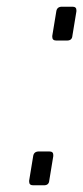

<svg xmlns="http://www.w3.org/2000/svg" viewBox="-20 -553 248 573"><path d="M67 -11V-14L79 -87Q81 -101 96 -101H127Q139 -101 139 -91V-87L127 -14Q126 0 111 0H79Q67 0 67 -11ZM136 -443V-446L148 -519Q150 -533 165 -533H196Q208 -533 208 -523V-519L196 -446Q195 -432 180 -432H148Q136 -432 136 -443Z"/></svg>

Font: Exo Light
Style: Italic
Weight: 300
Italic angle: -9°
Designer: Natanael Gama
Foundry: Natanael Gama
Version: Version 1.500; ttfautohint (v1.6)